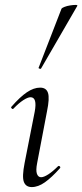

<svg xmlns="http://www.w3.org/2000/svg" viewBox="-20 -751 334 780"><path d="M109 9Q85 9 77 -12Q69 -33 80 -89L121 -297Q132 -356 104 -356Q93 -356 74.5 -344Q56 -332 35 -310Q32 -306 27.5 -310.5Q23 -315 27 -318Q61 -357 89 -376Q117 -395 143 -395Q168 -395 175 -373.5Q182 -352 171 -299L131 -89Q125 -59 130 -45Q135 -31 147 -31Q158 -31 176 -42.5Q194 -54 215 -75Q219 -79 223 -75Q227 -71 223 -67Q190 -30 162.5 -10.5Q135 9 109 9ZM147 -473Q146 -470 140.5 -472Q135 -474 137 -476L230 -716Q232 -719 242 -723Q252 -727 265 -729Q278 -731 287 -731Q296 -731 294 -727Z"/></svg>

Font: Cormorant
Style: Italic
Weight: 400
Italic angle: -10°
Designer: Christian Thalmann (Catharsis Fonts)
Foundry: Catharsis Fonts
Version: Version 4.000